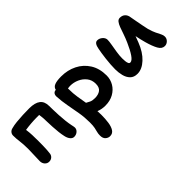

<svg xmlns="http://www.w3.org/2000/svg" viewBox="-27 -1093 1934 1934"><g transform="rotate(-45 940.0 -126.5)"><path d="M494 10Q471 10 453.5 -11.5Q436 -33 429 -67Q422 -97 417.5 -136Q413 -175 411 -215.5Q409 -256 408 -290.5Q407 -325 406 -346Q404 -374 400 -396H357Q324 -396 281 -392.5Q238 -389 200 -383Q206 -343 207.5 -302Q209 -261 209 -215Q209 -186 208.5 -153Q208 -120 206 -90.5Q204 -61 201 -41Q197 -19 180 -5Q163 9 139 9Q112 9 93.5 -11.5Q75 -32 75 -63Q75 -95 77.5 -143.5Q80 -192 80 -230Q80 -299 73.5 -344.5Q67 -390 67 -435Q67 -455 80 -471Q93 -487 116 -492Q148 -501 192 -505.5Q236 -510 284 -512Q332 -514 376 -514Q456 -514 495.5 -483.5Q535 -453 535 -389Q535 -370 536 -334Q537 -298 539 -255Q541 -212 546 -169Q551 -126 558 -92Q560 -82 562.5 -71Q565 -60 565 -52Q565 -26 544 -8Q523 10 494 10Z M754 261Q729 261 707.5 242.5Q686 224 686 184Q686 158 691.5 138Q697 118 702.5 91.5Q708 65 708 19Q708 -55 696 -124.5Q684 -194 671 -263.5Q658 -333 654 -406Q654 -430 666 -443Q678 -456 697 -456Q703 -488 736 -501Q769 -514 830 -514Q922 -514 997 -476.5Q1072 -439 1117 -368Q1162 -297 1162 -196Q1162 -141 1134.5 -94Q1107 -47 1056.5 -18.5Q1006 10 938 10Q886 10 842 -8Q844 20 844 46Q844 103 837 152Q830 201 810.5 231Q791 261 754 261ZM794 -368Q794 -308 802.5 -254.5Q811 -201 820 -149Q837 -139 859 -128.5Q881 -118 918 -118Q966 -118 996 -140Q1026 -162 1026 -215Q1026 -268 996.5 -305.5Q967 -343 922 -363Q877 -383 829 -383Q820 -383 811 -382Q802 -381 793 -379Q794 -374 794 -368Z M1394 12Q1344 12 1316 -16.5Q1288 -45 1277 -89Q1266 -133 1266 -180Q1266 -209 1268.5 -246.5Q1271 -284 1275.5 -321.5Q1280 -359 1285 -391.5Q1290 -424 1294 -443Q1306 -514 1344 -514Q1374 -514 1398.5 -492.5Q1423 -471 1423 -443Q1423 -422 1416 -381Q1409 -340 1401.5 -293.5Q1394 -247 1394 -207Q1394 -187 1396 -167Q1398 -147 1404 -133.5Q1410 -120 1423 -120Q1449 -120 1479.5 -165Q1510 -210 1542 -283Q1562 -328 1576 -369.5Q1590 -411 1602 -443.5Q1614 -476 1629 -495Q1644 -514 1666 -514Q1701 -514 1722 -494Q1743 -474 1747 -441Q1752 -414 1759 -375.5Q1766 -337 1773.5 -299Q1781 -261 1787 -235Q1801 -185 1816.5 -153.5Q1832 -122 1843 -100.5Q1854 -79 1854 -59Q1854 -31 1833.5 -11Q1813 9 1786 9Q1746 9 1721 -36Q1696 -81 1674 -160Q1667 -187 1660 -215Q1653 -243 1648 -271Q1642 -256 1636 -239.5Q1630 -223 1623 -205Q1584 -104 1521.5 -46Q1459 12 1394 12Z"/></g></svg>

Font: Shantell Sans Normal
Style: Regular
Weight: 600
Designer: Stephen Nixon, Anya Danilova, Shantell Martin
Foundry: Arrow Type
Version: Version 1.009;[a7da0bfa3]